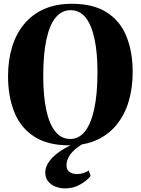

<svg xmlns="http://www.w3.org/2000/svg" viewBox="-20 -774 762 1039"><path d="M355 12.5Q238 12.5 164.8 -35Q91.5 -82.5 57.5 -167.2Q23.5 -252 23.5 -361.5Q23.5 -447 45 -518.5Q66.5 -590 109.8 -642.8Q153 -695.5 217.8 -724.5Q282.5 -753.5 369 -753.5Q485 -753.5 557.8 -707Q630.5 -660.5 664.2 -577.2Q698 -494 698 -384.5Q698 -299 676.8 -226.8Q655.5 -154.5 612.5 -100.8Q569.5 -47 505.2 -17.2Q441 12.5 355 12.5ZM360.5 -22Q407 -22 439.8 -63Q472.5 -104 490 -184.8Q507.5 -265.5 507.5 -384.5Q507.5 -488 491.5 -563.2Q475.5 -638.5 443.5 -678.8Q411.5 -719 362 -719Q314.5 -719 281.5 -679.5Q248.5 -640 231.2 -560.5Q214 -481 214 -362Q214 -258 229.8 -181.8Q245.5 -105.5 278 -63.8Q310.5 -22 360.5 -22ZM332 245.5Q306.5 245.5 282 236.5Q257.5 227.5 241.2 208.2Q225 189 225 159.5Q225 127.5 248.2 97Q271.5 66.5 310.5 41Q349.5 15.5 395.5 -1L412.5 -5L438 -1Q403.5 18 381.8 38.2Q360 58.5 350 79Q340 99.5 340 119.5Q340 146.5 357.2 157.2Q374.5 168 396.5 168Q413.5 168 430 163Q446.5 158 460.5 149L470.5 178Q451.5 203 414.2 224.2Q377 245.5 332 245.5Z"/></svg>

Font: Merriweather 120pt ExtraBold
Style: Regular
Weight: 800
Version: Version 2.100